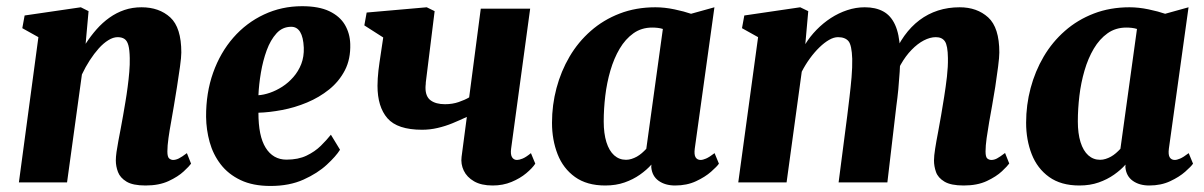

<svg xmlns="http://www.w3.org/2000/svg" viewBox="-20 -589 3888 620"><path d="M256.5 -447.5Q273 -473 292 -494.5Q311 -516 333.5 -532Q356 -548 381.8 -556.8Q407.5 -565.5 437 -565.5Q494 -565.5 529.8 -532.8Q565.5 -500 565.5 -419.5Q565.5 -404.5 561.2 -373.5Q557 -342.5 551.5 -308.2Q546 -274 541.5 -247Q537.5 -222 532.5 -195Q527.5 -168 524 -143Q520.5 -118 520.5 -100Q520.5 -82 526.5 -77.2Q532.5 -72.5 539 -72.5Q547.5 -72.5 557.2 -77.2Q567 -82 583.5 -94.5L597 -60.5Q591.5 -52.5 573.2 -35.5Q555 -18.5 524.2 -4.2Q493.5 10 450 10Q409 10 388.5 -2.5Q368 -15 361 -33.5Q354 -52 354 -71Q354 -82 356.2 -98Q358.5 -114 362.2 -133.8Q366 -153.5 370 -174.8Q374 -196 377.5 -216Q381 -236.5 385 -260Q389 -283.5 392.2 -308.2Q395.5 -333 397.5 -357Q399.5 -381 399 -401.5Q398.5 -428.5 394.5 -443Q390.5 -457.5 382 -463.2Q373.5 -469 360 -469Q345.5 -469 329.8 -459.2Q314 -449.5 299 -432.8Q284 -416 270 -394.5Q256 -373 244.5 -348.5L196.5 0H41L104 -469L52 -498L59.5 -539L241 -565.5L266 -553Z M1078 -105.5Q1065 -84.5 1035.2 -57Q1005.5 -29.5 960 -9Q914.5 11.5 853.5 11.5Q796.5 11.5 756.8 -7.5Q717 -26.5 692.5 -58.5Q668 -90.5 657 -130.2Q646 -170 645.5 -211.5Q645 -289 668.2 -354.2Q691.5 -419.5 733.5 -467.5Q775.5 -515.5 832.5 -542.2Q889.5 -569 955.5 -569Q1009.5 -569 1043.5 -552.8Q1077.5 -536.5 1093.8 -508.8Q1110 -481 1111 -447Q1112.5 -398.5 1093.8 -362.2Q1075 -326 1043 -300.2Q1011 -274.5 971.5 -258Q932 -241.5 891 -233.8Q850 -226 814.5 -225Q814.5 -187.5 820.2 -159.2Q826 -131 837.8 -112Q849.5 -93 866.5 -83.2Q883.5 -73.5 905 -73.5Q943 -73.5 970 -86.5Q997 -99.5 1016 -118.2Q1035 -137 1048.5 -154ZM920.5 -502.5Q892 -502.5 872.8 -481.2Q853.5 -460 841.2 -426.5Q829 -393 822.5 -354.5Q816 -316 814.5 -281.5Q831.5 -282.5 851.8 -289.5Q872 -296.5 891.5 -309Q911 -321.5 927.2 -340Q943.5 -358.5 952.8 -382.2Q962 -406 961 -435Q959.5 -469 949.2 -485.8Q939 -502.5 920.5 -502.5Z M1383.5 -553 1355 -323Q1355 -320.5 1354.8 -317.5Q1354.5 -314.5 1354.2 -311.5Q1354 -308.5 1354 -305.5Q1354 -277 1370.8 -264.8Q1387.5 -252.5 1417 -252.5Q1441 -252.5 1461.2 -259.5Q1481.5 -266.5 1495 -274.5L1532.5 -561H1692L1630.5 -109Q1628 -91 1633.2 -81.8Q1638.5 -72.5 1649.5 -72.5Q1656.5 -72.5 1667.2 -76.8Q1678 -81 1694.5 -94.5L1708.5 -60.5Q1699 -46 1679.2 -29.5Q1659.5 -13 1631.8 -1.5Q1604 10 1571 10Q1534 10 1510.8 -3.5Q1487.5 -17 1477.5 -38.2Q1467.5 -59.5 1470.5 -82.5L1487.5 -211.5Q1465 -201 1441.5 -191.2Q1418 -181.5 1393.2 -175.8Q1368.5 -170 1343 -170Q1263.5 -170 1231.2 -207Q1199 -244 1199 -312Q1199 -323.5 1199.8 -335.8Q1200.5 -348 1202 -361Q1203.5 -374 1205.5 -387.5L1217.5 -468L1156.5 -507L1164 -548.5L1358 -565.5Z M2223.5 -109Q2221 -89.5 2226.2 -81Q2231.5 -72.5 2242.5 -72.5Q2249.5 -72.5 2260 -77Q2270.5 -81.5 2287.5 -94.5L2301.5 -60.5Q2295.5 -51.5 2276.2 -34.5Q2257 -17.5 2227.5 -3.8Q2198 10 2160 10Q2128 10 2106.8 -5.2Q2085.5 -20.5 2083 -49.5L2083.5 -57.5Q2068.5 -40.5 2046.5 -25Q2024.5 -9.5 1996.8 0.2Q1969 10 1934.5 10Q1875 10 1836.8 -17.5Q1798.5 -45 1780.5 -91.2Q1762.5 -137.5 1762.5 -192.5Q1762.5 -250 1777 -304.5Q1791.5 -359 1819.2 -406.2Q1847 -453.5 1887.8 -489.2Q1928.5 -525 1981 -545.2Q2033.5 -565.5 2096.5 -565.5Q2125.5 -565.5 2157.8 -558.8Q2190 -552 2211.5 -544.5L2287 -565.5ZM2120.5 -495.5Q2112.5 -498 2103.8 -499Q2095 -500 2086 -500Q2051.5 -500 2025.5 -481.5Q1999.5 -463 1981 -431.8Q1962.5 -400.5 1951 -361Q1939.5 -321.5 1934.5 -279.2Q1929.5 -237 1929.5 -197Q1929.5 -158 1938.2 -130Q1947 -102 1963.2 -87.5Q1979.5 -73 2001.5 -73Q2010.5 -73 2019.2 -75.8Q2028 -78.5 2036.5 -83.2Q2045 -88 2052.5 -94.5Q2060 -101 2067 -108.5Z M2590 -553 2580.5 -446.5Q2595.5 -471 2616.8 -492.8Q2638 -514.5 2663 -530.8Q2688 -547 2715.8 -556.2Q2743.5 -565.5 2772.5 -565.5Q2807.5 -565.5 2832 -552.2Q2856.5 -539 2870.2 -509.2Q2884 -479.5 2886.5 -429Q2887 -421 2887 -411.5Q2887 -402 2886.2 -392Q2885.5 -382 2884.5 -371.5L2863 -402.5Q2878.5 -443 2900.2 -473.2Q2922 -503.5 2949.2 -524Q2976.5 -544.5 3009 -555Q3041.5 -565.5 3079 -565.5Q3135 -565.5 3171 -532.8Q3207 -500 3207 -419.5Q3207 -404.5 3203 -373.5Q3199 -342.5 3193.8 -308.2Q3188.5 -274 3183.5 -247Q3179 -222 3174.2 -195Q3169.5 -168 3166 -143Q3162.5 -118 3162.5 -100Q3162.5 -82 3168.2 -77.2Q3174 -72.5 3181.5 -72.5Q3190 -72.5 3199.2 -77.2Q3208.5 -82 3225.5 -95L3239 -61Q3233.5 -53 3215.5 -36Q3197.5 -19 3166.8 -4.5Q3136 10 3092 10Q3050.5 10 3029.8 -2.5Q3009 -15 3002.5 -33.5Q2996 -52 2996 -71Q2996 -85.5 2999.8 -109.2Q3003.5 -133 3009 -161Q3014.5 -189 3019 -216.5Q3023.5 -243.5 3028.8 -276Q3034 -308.5 3037.8 -341.2Q3041.5 -374 3041 -401.5Q3040.5 -442 3031.2 -455.5Q3022 -469 3002 -469Q2983.5 -469 2963.2 -458.5Q2943 -448 2923.8 -428.2Q2904.5 -408.5 2888.8 -380.8Q2873 -353 2863.5 -318.5L2887 -407.5Q2887 -384.5 2885.2 -356.8Q2883.5 -329 2880.8 -300.5Q2878 -272 2874.5 -247L2845.5 0H2688L2716 -216Q2719.5 -244 2723.2 -275.8Q2727 -307.5 2729.8 -339.5Q2732.5 -371.5 2732 -399Q2730.5 -443.5 2719.8 -456.2Q2709 -469 2686 -469Q2672.5 -469 2657.2 -460.2Q2642 -451.5 2626 -436Q2610 -420.5 2595.2 -400.2Q2580.5 -380 2569 -357.5L2520 0H2364L2428 -469L2376 -498L2383.5 -539L2564 -565.5Z M3754.5 -109Q3752 -89.5 3757.2 -81Q3762.5 -72.5 3773.5 -72.5Q3780.5 -72.5 3791 -77Q3801.5 -81.5 3818.5 -94.5L3832.5 -60.5Q3826.5 -51.5 3807.2 -34.5Q3788 -17.5 3758.5 -3.8Q3729 10 3691 10Q3659 10 3637.8 -5.2Q3616.5 -20.5 3614 -49.5L3614.5 -57.5Q3599.5 -40.5 3577.5 -25Q3555.5 -9.5 3527.8 0.2Q3500 10 3465.5 10Q3406 10 3367.8 -17.5Q3329.5 -45 3311.5 -91.2Q3293.5 -137.5 3293.5 -192.5Q3293.5 -250 3308 -304.5Q3322.5 -359 3350.2 -406.2Q3378 -453.5 3418.8 -489.2Q3459.5 -525 3512 -545.2Q3564.5 -565.5 3627.5 -565.5Q3656.5 -565.5 3688.8 -558.8Q3721 -552 3742.5 -544.5L3818 -565.5ZM3651.5 -495.5Q3643.5 -498 3634.8 -499Q3626 -500 3617 -500Q3582.5 -500 3556.5 -481.5Q3530.5 -463 3512 -431.8Q3493.5 -400.5 3482 -361Q3470.5 -321.5 3465.5 -279.2Q3460.5 -237 3460.5 -197Q3460.5 -158 3469.2 -130Q3478 -102 3494.2 -87.5Q3510.5 -73 3532.5 -73Q3541.5 -73 3550.2 -75.8Q3559 -78.5 3567.5 -83.2Q3576 -88 3583.5 -94.5Q3591 -101 3598 -108.5Z"/></svg>

Font: Merriweather 24pt Black
Style: Italic
Weight: 900
Italic angle: -7.8°
Designer: Eben Sorkin
Foundry: Eben Sorkin
Version: Version 2.101